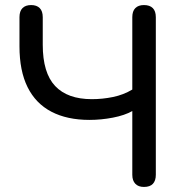

<svg xmlns="http://www.w3.org/2000/svg" viewBox="-20 -732 720 759"><path d="M549 7Q527 7 515 -5.5Q503 -18 503 -41V-293Q473 -276 426.5 -267Q380 -258 334 -258Q245 -258 183 -290.5Q121 -323 89 -387.5Q57 -452 57 -549V-664Q57 -688 69 -700Q81 -712 103 -712Q125 -712 137 -700Q149 -688 149 -664V-555Q149 -444 198 -392Q247 -340 343 -340Q385 -340 426.5 -348.5Q468 -357 503 -378V-664Q503 -688 515 -700Q527 -712 549 -712Q572 -712 584 -700Q596 -688 596 -664V-41Q596 -18 584.5 -5.5Q573 7 549 7Z"/></svg>

Font: Nunito Medium
Style: Regular
Weight: 500
Designer: Vernon Adams
Foundry: Vernon Adams
Version: Version 3.602